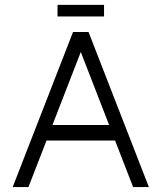

<svg xmlns="http://www.w3.org/2000/svg" viewBox="-20 -754 651 774"><path d="M443.8 -187.5H167.5L94.7 0H31.2L274.4 -625H336.9L580.1 0H516.6ZM211.9 -687.5V-734.4H399.4V-687.5ZM191.4 -250H419.9L305.7 -544.4Z"/></svg>

Font: Juliett
Style: Regular
Weight: 400
Designer: GGBotNet
Foundry: GGBotNet
Version: 0.60